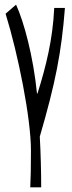

<svg xmlns="http://www.w3.org/2000/svg" viewBox="-20 -603 309 825"><path d="M110 202H157C157 138 155 56 151 -16C218 -246 244 -376 259 -569H213C207 -434 177 -315 141 -201H139C123 -361 83 -509 49 -583L4 -544C58 -370 113 -95 113 44C113 124 112 155 110 202Z"/></svg>

Font: 寒蝉无机体 CompactMedium
Style: Regular
Weight: 500
Width: 3
Designer: ChillTanhei {Warren2060}; 
Source Han Sans {Ryoko NISHIZUKA 西塚涼子 (kana, bopomofo & ideographs); Paul D. Hunt (Latin, Gre
Foundry: ChillType&Adobe
Version: Version 1.000;Glyphs 3.1.1 (3135)